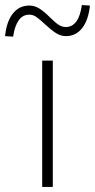

<svg xmlns="http://www.w3.org/2000/svg" viewBox="-79 -740 376 760"><path d="M88 0V-500H130V0ZM-27 -595 -59 -597Q-53 -655 -28 -686.5Q-3 -718 37 -718Q58 -718 76.5 -706.5Q95 -695 119 -671Q141 -649 154.5 -641Q168 -633 181 -633Q233 -633 245 -720L277 -718Q271 -660 246 -628.5Q221 -597 182 -597Q162 -597 143.5 -608.5Q125 -620 99 -644Q77 -665 64 -673.5Q51 -682 37 -682Q11 -682 -5 -659.5Q-21 -637 -27 -595Z"/></svg>

Font: Mulish ExtraLight ExtraLight
Style: Regular
Weight: 250
Version: Version 3.603